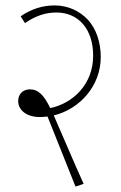

<svg xmlns="http://www.w3.org/2000/svg" viewBox="-20 -647 445 707"><path d="M258 40 288 30C251 -51 209 -152 178 -222C273 -245 351 -330 351 -437C351 -492 334 -541 304 -574C273 -607 230 -627 181 -627C137 -627 95 -614 56 -587L72 -562C110 -588 147 -601 187 -601C270 -601 323 -539 323 -442C323 -335 247 -266 165 -249C142 -296 122 -318 90 -318C65 -318 47 -301 47 -275C47 -242 77 -216 127 -216C136 -216 146 -217 155 -218Z"/></svg>

Font: Noto Serif Devanagari SemiCondensed Thin
Style: Regular
Weight: 100
Width: 4
Designer: Universal Thirst, Indian Type Foundry and the Monotype Design Team
Foundry: Monotype Imaging Inc.
Version: Version 2.004